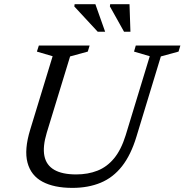

<svg xmlns="http://www.w3.org/2000/svg" viewBox="-20 -904 898 934"><path d="M207.5 -258.5Q187 -190.5 196 -145.5Q205 -100.5 243.8 -78Q282.5 -55.5 350.5 -55.5Q408 -55.5 454.2 -73.8Q500.5 -92 535 -133.8Q569.5 -175.5 591.5 -246.5L708.5 -630.5L632 -653L640.5 -682.5H857.5L848.5 -653L762.5 -629.5L644 -240Q617 -150.5 573.5 -95.2Q530 -40 469.5 -15Q409 10 332 10Q243 10 186.8 -20Q130.5 -50 113.8 -112.8Q97 -175.5 127 -273.5L236 -630.5L159.5 -653L169 -682.5H416L407 -653L321 -629.5ZM491.5 -749.5H455.5L341.5 -872.5L343 -883.5H444ZM614.5 -749.5H583.5L514.5 -873L516 -883.5H610Z"/></svg>

Font: Newsreader 14pt
Style: Italic
Weight: 400
Italic angle: -17°
Designer: Hugues Gentile
Foundry: Production Type
Version: Version 1.003